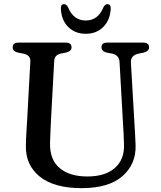

<svg xmlns="http://www.w3.org/2000/svg" viewBox="-20 -910 791 946"><path d="M586.5 -293.5 569 -604.5Q567 -638.5 532 -646L507 -650.5Q480 -657 480 -677Q480 -700 508 -700H686Q714.5 -700 714.5 -677Q714.5 -657.5 687 -650.5L663 -646Q622.5 -637 625 -601L643 -293Q644.5 -268 645.8 -244Q647 -220 648 -194.5Q651 -102 583.8 -42.5Q516.5 17 382.5 17Q246.5 17 175.8 -40Q105 -97 107.5 -194Q107.5 -215.5 109.8 -253.2Q112 -291 114 -323L129.5 -608Q131 -638.5 94.5 -646L70 -650.5Q42.5 -656.5 42.5 -676.5Q42.5 -700 71 -700H304Q332.5 -700 332.5 -676.5Q332.5 -657.5 305 -651L280 -646Q248.5 -639.5 247 -609.5L231.5 -323.5Q229.5 -287.5 228.5 -258.8Q227.5 -230 226.5 -206Q224.5 -123.5 273.8 -82Q323 -40.5 410.5 -40.5Q498 -40.5 545.8 -82.2Q593.5 -124 591 -198Q590 -231 589 -252.8Q588 -274.5 586.5 -293.5ZM402.5 -809Q463.5 -809 490 -875Q498.5 -889.5 508.5 -889.5Q527 -889.5 525.5 -865.5Q522 -810 488.5 -776.8Q455 -743.5 402.5 -743.5Q350 -743.5 316.5 -776.8Q283 -810 280 -865.5Q278 -889.5 296 -889.5Q306.5 -889.5 315 -875Q341.5 -809 402.5 -809Z"/></svg>

Font: Fraunces 9pt Soft
Style: Regular
Weight: 400
Version: Version 1.000;[0bf87f6ff]